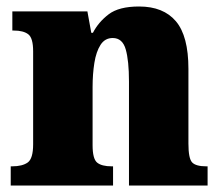

<svg xmlns="http://www.w3.org/2000/svg" viewBox="-20 -571 682 591"><path d="M13 0V-59H17Q49 -59 65.5 -71Q82 -83 82 -127V-413Q82 -454 67 -465.5Q52 -477 22 -477H18V-536H249L261 -470H266Q283 -503 314.5 -527Q346 -551 408 -551Q483 -551 521.5 -505.5Q560 -460 560 -359V-129Q560 -83 571.5 -71Q583 -59 615 -59H619V0H377V-320Q377 -384 367 -419Q357 -454 327 -454Q303 -454 289.5 -433Q276 -412 270.5 -377.5Q265 -343 265 -303V-124Q265 -82 279 -70.5Q293 -59 324 -59H328V0Z"/></svg>

Font: Noto Serif Armenian SemiCondensed Black
Style: Regular
Weight: 900
Width: 4
Designer: Monotype Design Team
Foundry: Monotype Imaging Inc.
Version: Version 2.008; ttfautohint (v1.8.4.7-5d5b)